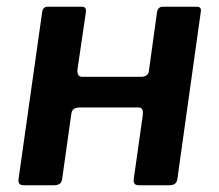

<svg xmlns="http://www.w3.org/2000/svg" viewBox="-20 -550 651 570"><path d="M52 0Q41 0 37.5 -4.5Q34 -9 35 -18L105 -513Q107 -530 121 -530H223Q237 -530 235 -514L210 -344Q209 -335 212 -328.5Q215 -322 224 -322H398Q408 -322 414.5 -326Q421 -330 422 -339L446 -513Q449 -530 463 -530H565Q579 -530 576 -514L507 -22Q506 -10 500 -5Q494 0 481 0H394Q383 0 379.5 -4.5Q376 -9 377 -18L404 -209Q405 -219 402.5 -225Q400 -231 390 -231H217Q208 -231 201 -227.5Q194 -224 192 -214L165 -22Q164 -10 158 -5Q152 0 139 0Z"/></svg>

Font: Libre Franklin SemiBold
Style: Italic
Weight: 600
Italic angle: -8°
Designer: Pablo Impallari, Rodrigo Fuenzalida, Nhung Nguyen
Foundry: Impallari Type
Version: Version 3.000